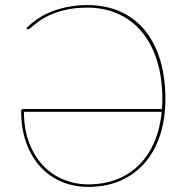

<svg xmlns="http://www.w3.org/2000/svg" viewBox="-20 -729 740 754"><path d="M74 -290Q74 -222.5 94 -169.5Q114 -116.5 148.2 -80Q182.5 -43.5 228.5 -24.2Q274.5 -5 326.5 -5Q389.5 -5 440.2 -25.2Q491 -45.5 527.8 -83Q564.5 -120.5 586.8 -173Q609 -225.5 615 -290ZM83 -618.5Q101.5 -636.5 125 -653Q148.5 -669.5 178.2 -681.8Q208 -694 244 -701.5Q280 -709 323.5 -709Q394.5 -709 451.2 -684Q508 -659 547.8 -611.2Q587.5 -563.5 608.5 -495Q629.5 -426.5 629.5 -339.5Q629.5 -263 609 -199.5Q588.5 -136 549.8 -90.8Q511 -45.5 454.8 -20.2Q398.5 5 326.5 5Q271.5 5 223.5 -14.8Q175.5 -34.5 140 -72.5Q104.5 -110.5 83.8 -166.2Q63 -222 63 -294Q63 -297 65.8 -299Q68.5 -301 71.5 -301H616Q617.5 -319.5 617.5 -339.5Q617.5 -425.5 596 -492.5Q574.5 -559.5 535.8 -605.2Q497 -651 443 -675Q389 -699 323.5 -699Q282 -699 249.8 -692.8Q217.5 -686.5 192.8 -677Q168 -667.5 150 -656.5Q132 -645.5 120 -636Q108 -626.5 101 -620.2Q94 -614 90.5 -614Q87.5 -614 85.5 -616Z"/></svg>

Font: Lato 2
Style: Regular
Weight: 100
Designer: Lukasz Dziedzic with Adam Twardoch and Botio Nikoltchev
Foundry: tyPoland Lukasz Dziedzic
Version: Version 2.015; 2015-08-06; http://www.latofonts.com/